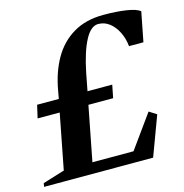

<svg xmlns="http://www.w3.org/2000/svg" viewBox="-129 -815 876 915"><g transform="rotate(-15 309.0 -357.5)"><path d="M160 -423.2Q175.2 -511 212.7 -576.9Q250.2 -642.8 312.3 -679.8Q374.4 -716.8 461.8 -716.8Q525.2 -716.8 573.5 -709.5Q621.8 -702.2 640.8 -687L612.4 -541.2H541.4Q537.4 -580 521.6 -611.7Q505.8 -643.4 481.4 -662.3Q457 -681.2 426.2 -681.2Q389.8 -681.2 360.8 -626.5Q331.8 -571.8 311.6 -473.2L294.6 -384.8H416.6L404 -321.2H282L229.6 -51.8H432.4L550.6 -216L587.2 -192.8L514.8 1.8H-23.2L-20.2 -15.8L84.6 -48.2H87.4L140.4 -321.2H31.4L46 -384.8H153Z"/></g></svg>

Font: Wittgenstein
Style: Italic
Weight: 400
Italic angle: -11°
Designer: Jörg Drees
Foundry: Jörg Drees
Version: Version 1.500